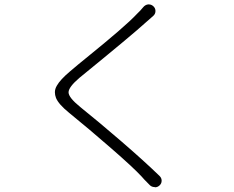

<svg xmlns="http://www.w3.org/2000/svg" viewBox="-20 -794 1040 852"><path d="M615.2 -761.7Q624 -772.5 636.7 -774.4Q638.7 -774.4 640.6 -774.4Q651.4 -774.4 660.2 -766.6Q669.9 -757.8 669.9 -745.1Q669.9 -732.4 660.2 -723.6Q630.9 -697.3 627.9 -695.3Q569.3 -641.6 332 -448.2Q284.2 -407.2 284.2 -384.3Q284.2 -361.3 335.9 -319.3Q415 -255.9 517.6 -167.5Q620.1 -79.1 688.5 -12.7Q697.3 -3.9 697.3 7.8Q697.3 20.5 687.5 29.3Q678.7 37.1 668 37.1Q667 37.1 666 36.1Q653.3 36.1 644.5 27.3Q614.3 -2.9 608.4 -10.7Q571.3 -50.8 473.1 -136.2Q375 -221.7 286.1 -293.9Q240.2 -331.1 228.5 -359.4Q223.6 -372.1 223.6 -384.8Q223.6 -399.4 232.4 -414.1Q247.1 -440.4 291 -477.5Q314.5 -498 381.3 -552.2Q448.2 -606.4 504.4 -654.8Q560.5 -703.1 589.8 -734.4Q602.5 -746.1 615.2 -761.7Z"/></svg>

Font: Gen Jyuu Gothic L Monospace Light
Style: Regular
Weight: 300
Designer: [Source Han Sans]
Ryoko NISHIZUKA  (kana & ideographs); Paul D. Hunt (Latin, Greek & Cyrillic); Wenlong ZHANG  (bopomofo
Version: Version 1.002.20150607